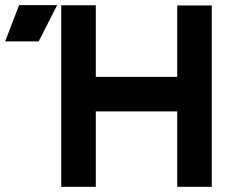

<svg xmlns="http://www.w3.org/2000/svg" viewBox="-160 -721 913 741"><path d="M-140 -561.3H-10.7L60.7 -701.3H-86.3ZM524 0H657.3V-700H524ZM76.3 0H209.7V-700.7H76.3ZM181 -291H552.7V-424.3H181Z"/></svg>

Font: Unageo Variable
Style: Regular
Weight: 300
Designer: Richard Sepsi
Foundry: Richard Sepsi
Version: Version 2.200